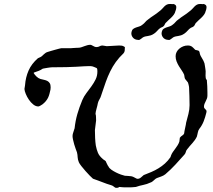

<svg xmlns="http://www.w3.org/2000/svg" viewBox="-20 -925 1057 955"><path d="M442.4 -36.1Q437 -40.5 426.5 -51.3Q416 -62 405 -74.5Q394 -86.9 384.5 -99.1Q375 -111.3 372.1 -118.2Q369.1 -125 367.9 -131.1Q366.7 -137.2 366.2 -143.1Q365.7 -148.9 365.2 -155Q364.7 -161.1 362.8 -167.5Q360.4 -173.8 356.4 -184.6Q352.5 -195.3 349.1 -207Q345.7 -218.8 343.3 -230Q340.8 -241.2 340.8 -248.5Q340.8 -257.3 345 -268.3Q349.1 -279.3 351.1 -287.1Q355 -323.7 364.7 -357.7Q374.5 -391.6 389.2 -426.8Q397 -445.3 409.7 -461.9Q422.4 -478.5 434.6 -495.4Q446.8 -512.2 455.6 -530Q464.4 -547.9 464.4 -569.3Q464.4 -574.7 463.9 -579.3Q463.4 -584 460.9 -586.4Q454.1 -589.4 449.5 -591.3Q444.8 -593.3 440.9 -594.5Q437 -595.7 432.9 -595.9Q428.7 -596.2 423.3 -596.2Q410.6 -596.2 396 -595.2Q381.3 -594.2 360.6 -593Q339.8 -591.8 310.5 -591.1Q281.2 -590.3 238.8 -590.3Q236.3 -590.3 229.7 -589.6Q223.1 -588.9 215.8 -587.6Q208.5 -586.4 201.9 -585.2Q195.3 -584 192.9 -583.5Q182.1 -576.2 172.4 -572.5Q162.6 -568.8 149.9 -564.5Q148.9 -564.5 148.2 -563.5Q147.5 -562.5 147.5 -561.5Q152.8 -552.7 161.6 -544.2Q170.4 -535.6 181.2 -532.2Q190.4 -529.8 199.7 -527.8Q209 -525.9 216.1 -522Q223.1 -518.1 227.5 -511Q231.9 -503.9 231.9 -490.7L231 -479Q228.5 -467.3 225.8 -457.3Q223.1 -447.3 218.8 -438.5Q214.4 -429.7 207.5 -421.4Q200.7 -413.1 190.4 -405.3Q189.9 -405.3 187.7 -403.8Q185.5 -402.3 182.4 -400.4Q179.2 -398.4 176 -397Q172.9 -395.5 170.9 -395.5Q157.7 -395.5 145.5 -405.3Q133.3 -415 123.8 -429Q114.3 -442.9 108.2 -457.8Q102.1 -472.7 101.6 -482.4Q101.6 -482.9 102.1 -485.6Q102.5 -488.3 103 -491.5Q103.5 -494.6 104 -497.3Q104.5 -500 104.5 -501Q107.4 -540.5 122.1 -574Q136.7 -607.4 168.5 -635.3Q169.4 -636.2 174.8 -638.2Q180.2 -640.1 181.2 -641.1Q185.5 -643.1 189.7 -647Q193.8 -650.9 198 -654.8Q202.1 -658.7 206.8 -661.9Q211.4 -665 216.8 -666.5Q222.7 -668.5 233.4 -671.6Q244.1 -674.8 254.9 -677.7Q265.6 -680.7 274.2 -682.9Q282.7 -685.1 284.2 -685.1H331.5Q333 -685.5 338.4 -685.8Q343.8 -686 350.3 -686.5Q356.9 -687 363 -687.3Q369.1 -687.5 372.1 -687.5Q378.9 -688 386 -690.4Q393.1 -692.9 400.4 -695.6Q407.7 -698.2 414.8 -700.2Q421.9 -702.1 428.7 -702.1Q432.1 -702.1 435.8 -700.4Q439.5 -698.7 443.1 -696.5Q446.8 -694.3 450.9 -692.6Q455.1 -690.9 460 -690.9Q468.8 -690.9 475.3 -694.8Q481.9 -698.7 489.3 -698.7L511.2 -695.3L572.3 -698.7Q581.1 -698.7 586.7 -697.8Q592.3 -696.8 601.1 -690.9Q601.1 -681.2 600.3 -673.3Q599.6 -665.5 594.2 -659.7Q572.3 -639.2 556.2 -616.7Q540 -594.2 528.1 -569.6Q516.1 -544.9 506.6 -518.6Q497.1 -492.2 487.8 -463.9L482.9 -449.2Q480.5 -440.4 474.9 -431.2Q469.2 -421.9 466.8 -412.1Q465.8 -405.8 463.9 -398.4Q461.9 -391.1 460 -383.8Q458 -376.5 456.5 -369.6Q455.1 -362.8 455.1 -358.4Q457.5 -352.5 457.5 -343.3Q457.5 -334 458 -326.2L452.1 -277.8Q452.1 -258.3 453.1 -238.3Q454.1 -218.3 456.5 -201.7Q460.4 -181.2 467 -165.3Q473.6 -149.4 490.2 -135.3Q494.6 -130.9 498.8 -128.7Q502.9 -126.5 506.3 -122.6Q506.8 -121.1 508.5 -117.2Q510.3 -113.3 512.5 -108.9Q514.6 -104.5 516.8 -100.6Q519 -96.7 520 -96.2Q522.9 -88.9 533.4 -81.3Q543.9 -73.7 556.6 -67.4Q569.3 -61 581.8 -56.6Q594.2 -52.2 601.1 -50.8Q602.5 -50.8 607.4 -50.5Q612.3 -50.3 617.7 -49.8Q623 -49.3 627.7 -48.8Q632.3 -48.3 633.3 -48.3Q637.2 -47.9 641.4 -45.9Q645.5 -43.9 649.7 -41.7Q653.8 -39.6 657.5 -37.6Q661.1 -35.6 664.6 -35.6Q673.3 -35.6 680.9 -42.2Q688.5 -48.8 694.8 -54.2Q714.4 -61.5 732.9 -69.6Q751.5 -77.6 768.3 -87.9Q785.2 -98.1 800.3 -111.6Q815.4 -125 828.1 -143.6L830.6 -151.4Q834 -160.6 839.6 -168.7Q845.2 -176.8 851.3 -184.8Q857.4 -192.9 863 -201.7Q868.7 -210.4 872.1 -220.7L874.5 -239.7Q877.4 -244.1 880.6 -246.6Q883.8 -249 886.7 -251Q889.6 -252.9 892.1 -255.4Q894.5 -257.8 896 -261.7Q896 -264.6 897.5 -272.5Q898.9 -280.3 900.9 -288.8Q902.8 -297.4 904.3 -304.9Q905.8 -312.5 905.8 -314.9Q911.6 -335.4 917.2 -358.2Q922.9 -380.9 922.9 -401.9Q922.9 -425.3 922.1 -447Q921.4 -468.8 920.4 -490.7Q920.4 -492.2 919.7 -495.8Q918.9 -499.5 918 -503.7Q917 -507.8 916 -511Q915 -514.2 914.6 -515.1L900.9 -532.2Q898.4 -536.1 897.7 -543Q897 -549.8 896 -553.2Q891.6 -563.5 884.3 -574Q877 -584.5 870.1 -595.7Q863.3 -606.9 858.4 -619.1Q853.5 -631.3 853.5 -645.5Q853.5 -656.7 858.6 -666.5Q863.8 -676.3 872.3 -683.3Q880.9 -690.4 891.6 -694.6Q902.3 -698.7 913.6 -698.7Q920.9 -698.7 925.8 -697.3Q930.7 -695.8 934.3 -693.4Q938 -690.9 941.2 -687.3Q944.3 -683.6 949.2 -679.2Q950.7 -676.8 953.9 -676.3Q957 -675.8 960.4 -675Q963.9 -674.3 966.8 -673.1Q969.7 -671.9 971.2 -668.9Q971.7 -668 972.7 -664.8Q973.6 -661.6 973.6 -659.7Q975.1 -652.8 978.3 -646.7Q981.4 -640.6 985.1 -634.8Q988.8 -628.9 991.9 -622.8Q995.1 -616.7 997.1 -609.9Q997.6 -606 998.8 -600.1Q1000 -594.2 1000.7 -588.1Q1001.5 -582 1002.2 -577.1Q1002.9 -572.3 1002.9 -570.3L1002.4 -548.3Q1002.4 -542.5 1003.4 -536.4Q1004.4 -530.3 1008.8 -527.3Q1011.7 -495.1 1011.7 -465.3V-449.2Q1011.7 -440.9 1009 -434.3Q1006.3 -427.7 1003.2 -421.4Q1000 -415 997.3 -408.7Q994.6 -402.3 994.6 -394.5Q994.6 -389.6 996.6 -387Q998.5 -384.3 1001 -382.1Q1003.4 -379.9 1005.4 -377.4Q1007.3 -375 1007.3 -370.6Q1007.3 -370.1 1007.1 -369.1Q1006.8 -368.2 1006.8 -367.2Q1006.3 -365.7 1006.3 -364.3Q1001 -342.3 993.2 -322Q985.4 -301.8 971.2 -283.7Q968.8 -280.8 967 -276.4Q965.3 -272 964.1 -266.6Q962.9 -261.2 961.7 -255.6Q960.4 -250 959 -245.1Q950.7 -228 936.3 -212.4Q921.9 -196.8 911.1 -182.6Q905.8 -176.8 904.3 -169.4Q902.8 -162.1 897.5 -156.2Q875 -130.9 852.3 -106.2Q829.6 -81.5 802.2 -58.1Q792.5 -50.8 782.5 -47.4Q772.5 -43.9 761.2 -39.6Q756.3 -37.6 752.4 -34.4Q748.5 -31.2 744.9 -27.8Q741.2 -24.4 737.3 -21.5Q733.4 -18.6 728.5 -17.1Q710.9 -8.8 692.4 -5.1Q673.8 -1.5 655.8 4.9Q645 6.3 635.3 6.6Q625.5 6.8 614.3 6.8Q603.5 6.8 593.3 6.6Q583 6.3 573.2 4.9Q568.8 8.3 565.9 8.8Q563 9.3 558.1 9.3Q554.7 9.3 552 7.6Q549.3 5.9 546.6 3.7Q543.9 1.5 541 -0.5Q538.1 -2.4 534.2 -3.4Q522 -6.8 511.2 -10.7Q500.5 -14.6 489.5 -18.8Q478.5 -22.9 467 -27.3Q455.6 -31.7 442.4 -36.1ZM634.3 -766.6Q636.7 -776.9 642.8 -781.2Q648.9 -785.6 656.7 -788.3Q664.6 -791 672.9 -793.5Q681.2 -795.9 688 -801.8Q697.3 -808.6 702.4 -815.2Q707.5 -821.8 717.3 -828.6Q730 -838.9 744.1 -847.9Q758.3 -856.9 770.5 -867.2Q780.8 -874.5 786.9 -881.6Q793 -888.7 798.3 -893.8Q803.7 -898.9 809.8 -902.1Q815.9 -905.3 826.2 -905.3Q828.6 -905.3 831.5 -905Q834.5 -904.8 837.9 -904.3Q838.9 -905.3 840.8 -905.3Q841.8 -905.3 842.8 -904.8Q844.7 -904.3 846.9 -903.8Q849.1 -903.3 851.6 -900.9Q856.9 -897.5 856.9 -888.7Q856.9 -885.7 856 -880.9Q855.5 -878.4 854.7 -875.7Q854 -873 852.5 -869.6Q850.6 -860.4 844.7 -852.3Q838.9 -844.2 831.5 -837.2Q824.2 -830.1 816.4 -823.2Q808.6 -816.4 802.7 -809.6Q800.8 -805.2 798.8 -802.2Q797.4 -799.3 795.9 -797.1Q794.4 -794.9 793.5 -794.9Q793 -793.5 790.8 -792.2Q788.6 -791 785.9 -789.8Q783.2 -788.6 781.2 -787.8Q779.3 -787.1 778.8 -786.6Q770.5 -781.7 763.2 -772.9Q755.9 -764.2 746.6 -757.8Q737.3 -751.5 730 -749.3Q722.7 -747.1 716.3 -746.1Q710 -745.1 703.6 -743.9Q697.3 -742.7 690.4 -738.8Q689.9 -738.3 687.5 -736.3Q685.1 -734.4 681.9 -732.2Q678.7 -730 675.8 -728Q672.9 -726.1 671.4 -726.1Q668.5 -726.1 666.5 -726.6Q662.1 -726.6 659.2 -727.5Q647.5 -730 640.4 -739Q633.3 -748 633.3 -759.3Q633.3 -761.7 634.3 -766.6ZM784.7 -766.6Q787.1 -776.9 793.2 -781.2Q799.3 -785.6 807.1 -788.3Q814.9 -791 823.2 -793.5Q831.5 -795.9 838.4 -801.8Q847.7 -808.6 852.8 -815.2Q857.9 -821.8 867.7 -828.6Q880.4 -838.9 894.5 -847.9Q908.7 -856.9 920.9 -867.2Q931.2 -874.5 937.3 -881.6Q943.4 -888.7 948.7 -893.8Q954.1 -898.9 960.2 -902.1Q966.3 -905.3 976.6 -905.3Q979 -905.3 981.9 -905Q984.9 -904.8 988.3 -904.3Q989.3 -905.3 991.2 -905.3Q992.2 -905.3 993.2 -904.8Q995.1 -904.3 997.3 -903.8Q999.5 -903.3 1002 -900.9Q1007.3 -897.5 1007.3 -888.7Q1007.3 -885.7 1006.3 -880.9Q1005.9 -878.4 1005.1 -875.7Q1004.4 -873 1002.9 -869.6Q1001 -860.4 995.1 -852.3Q989.3 -844.2 981.9 -837.2Q974.6 -830.1 966.8 -823.2Q959 -816.4 953.1 -809.6Q951.2 -805.2 949.2 -802.2Q947.8 -799.3 946.3 -797.1Q944.8 -794.9 943.8 -794.9Q943.4 -793.5 941.2 -792.2Q939 -791 936.3 -789.8Q933.6 -788.6 931.6 -787.8Q929.7 -787.1 929.2 -786.6Q920.9 -781.7 913.6 -772.9Q906.2 -764.2 897 -757.8Q887.7 -751.5 880.4 -749.3Q873 -747.1 866.7 -746.1Q860.4 -745.1 854 -743.9Q847.7 -742.7 840.8 -738.8Q840.3 -738.3 837.9 -736.3Q835.4 -734.4 832.3 -732.2Q829.1 -730 826.2 -728Q823.2 -726.1 821.8 -726.1Q818.8 -726.1 816.9 -726.6Q812.5 -726.6 809.6 -727.5Q797.9 -730 790.8 -739Q783.7 -748 783.7 -759.3Q783.7 -761.7 784.7 -766.6Z"/></svg>

Font: IM FELL English
Style: Italic
Weight: 400
Italic angle: -18°
Designer: Igino Marini
Foundry: Igino Marini
Version: 3.00